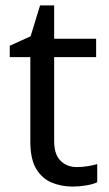

<svg xmlns="http://www.w3.org/2000/svg" viewBox="-20 -679 401 709"><path d="M264 -62Q284 -62 305 -65.5Q326 -69 339 -73V-6Q325 1 299 5.5Q273 10 249 10Q207 10 171.5 -4.5Q136 -19 114 -55Q92 -91 92 -156V-468H16V-510L93 -545L128 -659H180V-536H335V-468H180V-158Q180 -109 203.5 -85.5Q227 -62 264 -62Z"/></svg>

Font: Noto Sans Hanunoo
Style: Regular
Weight: 400
Designer: Monotype Design Team
Foundry: Monotype Imaging Inc.
Version: Version 2.003; ttfautohint (v1.8.4.7-5d5b)